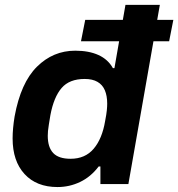

<svg xmlns="http://www.w3.org/2000/svg" viewBox="-20 -743 720 775"><path d="M212.2 12Q127.2 12 79.1 -40.5Q30.9 -92.9 30.9 -184.2Q30.9 -204 32.9 -226.1Q34.9 -248.3 38.9 -272.7Q63.7 -408.8 129 -473.6Q194.3 -538.4 283.7 -538.4Q338.9 -538.4 377.4 -520.9Q416 -503.3 435.7 -468H441.9L486.4 -723.4H625.2L498.2 0H385.3V-71.1H378.3Q346.6 -29.2 303.5 -8.6Q260.4 12 212.2 12ZM264.9 -102.1Q323.7 -102.1 358.1 -142.6Q392.5 -183 404.4 -254.8Q409.7 -282.3 411.2 -297.7Q412.7 -313 412.7 -324.7Q412.7 -356.3 403.2 -378.7Q393.7 -401 373.5 -412.6Q353.3 -424.3 321.9 -424.3Q260 -424.3 228.6 -387.7Q197.1 -351.1 183.4 -278.3Q179.8 -255.7 177.2 -240.3Q174.6 -225 173.7 -214.4Q172.8 -203.7 172.8 -194.8Q172.8 -148.5 194.8 -125.3Q216.7 -102.1 264.9 -102.1ZM306.9 -576.4 324 -662.8H679.7L662.7 -576.4Z"/></svg>

Font: Archivo Variable SemiBold
Style: Italic
Weight: 600
Italic angle: -10°
Designer: Hector Gatti
Foundry: Omnibus-Type
Version: Version 2.001